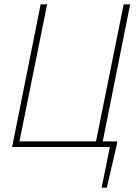

<svg xmlns="http://www.w3.org/2000/svg" viewBox="-20 -680 644 888"><path d="M36 0 168 -660H198L70 -26H424L552 -660H582L450 0ZM450 188 488 0H444L449 -26H522L520 -10L474 188Z"/></svg>

Font: Source Sans 3 VF
Style: Italic
Weight: 200
Italic angle: -11°
Designer: Paul D. Hunt
Foundry: Adobe Systems Incorporated
Version: Version 3.042;hotconv 1.0.118;makeotfexe 2.5.65603